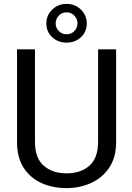

<svg xmlns="http://www.w3.org/2000/svg" viewBox="-20 -967 688 997"><path d="M489.3 -710.9H583V-230Q583 -149.9 547.4 -96.7Q511.7 -43.5 452.9 -16.8Q394 9.8 325.2 9.8Q252.9 9.8 194.6 -16.8Q136.2 -43.5 102.3 -96.7Q68.4 -149.9 68.4 -230V-710.9H161.6V-230Q161.6 -146.5 206.8 -106.7Q252 -66.9 325.2 -66.9Q399.4 -66.9 444.3 -106.7Q489.3 -146.5 489.3 -230ZM220.7 -845.2Q220.7 -887.2 251 -917Q281.2 -946.8 325.7 -946.8Q370.1 -946.8 400.4 -917Q430.7 -887.2 430.7 -845.2Q430.7 -802.2 400.4 -773.9Q370.1 -745.6 325.7 -745.6Q281.2 -745.6 251 -773.9Q220.7 -802.2 220.7 -845.2ZM269 -845.2Q269 -823.7 284.9 -806.4Q300.8 -789.1 325.7 -789.1Q350.6 -789.1 366.5 -805.9Q382.3 -822.8 382.3 -845.2Q382.3 -868.2 366.5 -885.5Q350.6 -902.8 325.7 -902.8Q300.8 -902.8 284.9 -885.5Q269 -868.2 269 -845.2Z"/></svg>

Font: Vazirmatn RD
Style: Regular
Weight: 400
Designer: Saber Rastikerdar
Foundry: Saber Rastikerdar
Version: Version 32.102